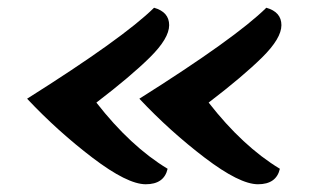

<svg xmlns="http://www.w3.org/2000/svg" viewBox="-20 -552 797 496"><path d="M413 -116Q404 -76 356.5 -76Q309 -76 219 -144.5Q129 -213 50 -297Q299 -454 378 -532Q417 -521 417 -487Q417 -453 367.5 -404Q318 -355 229 -287Q317 -174 413 -116ZM703 -116Q694 -76 646.5 -76Q599 -76 509 -144.5Q419 -213 340 -297Q589 -454 668 -532Q707 -521 707 -487Q707 -453 657.5 -404Q608 -355 519 -287Q607 -174 703 -116Z"/></svg>

Font: Salsa
Style: Regular
Weight: 400
Designer: John Vargas Beltrn
Foundry: John Vargas Beltran
Version: Version 1.002